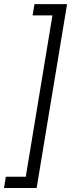

<svg xmlns="http://www.w3.org/2000/svg" viewBox="-40 -787 358 949"><path d="M-20 142.1 -11.2 86.4H87.4L219.2 -710.9H121.1L130.4 -766.6H291.5L141.1 142.1Z"/></svg>

Font: Inter 28pt Light
Style: Italic
Weight: 300
Italic angle: -9.3988°
Designer: Rasmus Andersson
Foundry: rsms
Version: Version 4.001;git-66647c0bb